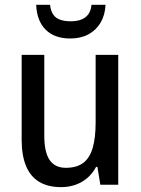

<svg xmlns="http://www.w3.org/2000/svg" viewBox="-20 -766 584 796"><path d="M470.2 -538.6V0H396L383.8 -74.2H378.4Q364.3 -47.4 342.5 -28.6Q320.8 -9.8 293.2 0Q265.6 9.8 233.4 9.8Q178.7 9.8 142.3 -12.2Q106 -34.2 87.9 -77.9Q69.8 -121.6 69.8 -185.5V-538.6H163.6V-202.6Q163.6 -135.7 185.5 -103Q207.5 -70.3 252.9 -70.3Q298.8 -70.3 325.9 -91.3Q353 -112.3 364.7 -154.3Q376.5 -196.3 376.5 -257.8V-538.6ZM417.5 -746.1Q415.5 -703.6 397.2 -672.4Q378.9 -641.1 346.9 -623.8Q314.9 -606.4 271.5 -606.4Q206.1 -606.4 169.4 -642.8Q132.8 -679.2 129.9 -746.1H187.5Q190.4 -720.2 200.9 -705.3Q211.4 -690.4 229.7 -684.1Q248 -677.7 273.4 -677.7Q296.4 -677.7 314.9 -684.1Q333.5 -690.4 345.2 -705.6Q356.9 -720.7 359.4 -746.1Z"/></svg>

Font: Open Sans SemiCondensed Medium
Style: Regular
Weight: 500
Width: 4
Designer: Monotype Design Team
Foundry: Monotype Imaging Inc.
Version: Version 3.000